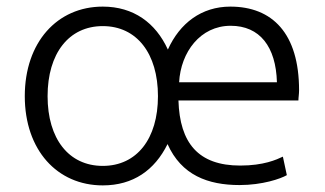

<svg xmlns="http://www.w3.org/2000/svg" viewBox="-20 -549 984 581"><path d="M55 -258C55 -95 153 12 291 12C383 12 448 -34 487 -113C529 -19 609 11 705 11C774 11 829 -8 848 -19L836 -75C817 -66 778 -48 707 -48C580 -48 524 -116 520 -245H883C883 -254 885 -264 885 -276C885 -448 804 -529 677 -529C590 -529 524 -479 488 -399C451 -480 384 -529 291 -529C153 -529 55 -421 55 -258ZM124 -258C124 -387 188 -470 291 -470C394 -470 458 -387 458 -258C458 -129 394 -47 291 -47C188 -47 124 -129 124 -258ZM678 -471C766 -471 815 -408 818 -300H522C527 -391 586 -471 678 -471Z"/></svg>

Font: Repo Light
Style: Regular
Weight: 300
Designer: Stefan Peev
Foundry: Context Ltd
Version: Version 001.502